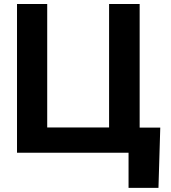

<svg xmlns="http://www.w3.org/2000/svg" viewBox="-20 -747 834 939"><path d="M763.8 -122.9H663V-727.3H513.5V-123.6H210.9V-727.3H63.2V0H608.7V171.9H755Z"/></svg>

Font: Karasuma Gothic
Style: Bold
Weight: 700
Designer: Rasmus Andersson / Ryoko Nishizuka
Foundry: Genbu
Version: Version 1.00